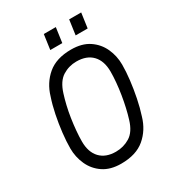

<svg xmlns="http://www.w3.org/2000/svg" viewBox="-207 -990 1020 1121"><g transform="rotate(-30 303.0 -429.0)"><path d="M278 12Q206 12 158.5 -20Q111 -52 87.5 -104Q64 -156 64 -214Q64 -261 70.5 -317.5Q77 -374 88.5 -430.5Q100 -487 116 -534Q139 -613 197.5 -662.5Q256 -712 356 -712Q429 -712 476.5 -680Q524 -648 547.5 -596.5Q571 -545 571 -486Q571 -440 564.5 -384.5Q558 -329 546.5 -272Q535 -215 519 -166Q496 -87 437.5 -37.5Q379 12 278 12ZM286 -64Q338 -64 381 -90.5Q424 -117 445 -187Q455 -219 463.5 -256.5Q472 -294 478.5 -334Q485 -374 488.5 -413Q492 -452 492 -485Q492 -557 454.5 -596.5Q417 -636 348 -636Q297 -636 254.5 -609.5Q212 -583 190 -513Q180 -482 171 -444Q162 -406 156 -366Q150 -326 146.5 -287Q143 -248 143 -215Q143 -143 180.5 -103.5Q218 -64 286 -64ZM421 -770 435 -870H516L502 -770ZM250 -770 264 -870H345L331 -770Z"/></g></svg>

Font: Finlandica
Style: Italic
Weight: 400
Italic angle: -8°
Designer: Niklas Ekholm, Juho Hiilivirta, Jaakko Suomalainen
Foundry: Helsinki Type Studio
Version: Version 1.064